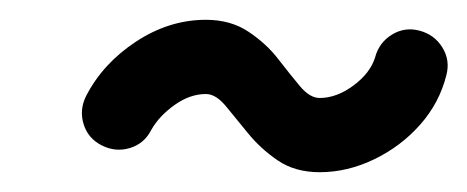

<svg xmlns="http://www.w3.org/2000/svg" viewBox="-20 -331 472 194"><path d="M83 -184Q69 -191 64.5 -205.5Q60 -220 67 -234Q84 -267 117.5 -289Q151 -311 188 -311Q213 -311 231 -299Q249 -287 261 -271.5Q273 -256 283 -244Q293 -232 303 -232Q320 -232 337 -244.5Q354 -257 359 -273Q363 -288 376 -296Q389 -304 404 -300Q419 -296 427 -283Q435 -270 431 -255Q424 -227 404.5 -205Q385 -183 358 -170Q331 -157 303 -157Q278 -157 260.5 -169Q243 -181 230.5 -196.5Q218 -212 208 -224Q198 -236 188 -236Q172 -236 156.5 -225Q141 -214 133 -200Q126 -186 111.5 -181.5Q97 -177 83 -184Z"/></svg>

Font: FRB American Cursive Guidelines Extrabold
Style: Bold Italic
Weight: 800
Italic angle: -25°
Version: Version 2.0;Modular Font Editor K font №1